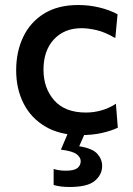

<svg xmlns="http://www.w3.org/2000/svg" viewBox="-20 -529 531 766"><path d="M301 10Q219 10 161.5 -23.8Q104 -57.5 74.2 -116Q44.5 -174.5 44.5 -248.5Q44.5 -323 72.8 -382Q101 -441 156.2 -475Q211.5 -509 292 -509Q336 -509 377.8 -498.8Q419.5 -488.5 449 -472L440 -377Q398 -401.5 364.5 -409Q331 -416.5 305.5 -416.5Q236.5 -416.5 195 -371.8Q153.5 -327 153.5 -251Q153.5 -177.5 196.2 -128.8Q239 -80 323 -80Q354 -80 384.2 -88.5Q414.5 -97 442.5 -115L450 -19.5Q425 -7.5 387.8 1.2Q350.5 10 301 10ZM258 217Q219.5 217 194 209V145Q200.5 147.5 213.8 149.8Q227 152 243 152Q275.5 152 288.8 141.5Q302 131 302 114Q302 99.5 286.5 86.8Q271 74 223 68L261 -21.5H320V0L296 54.5Q349 63 368.2 84.5Q387.5 106 387.5 133Q387.5 168 358.2 192.5Q329 217 258 217Z"/></svg>

Font: Commissioner Medium
Style: Regular
Weight: 500
Designer: Kostas Bartsokas
Foundry: Kostas Bartsokas
Version: Version 1.000; ttfautohint (v1.8.3)